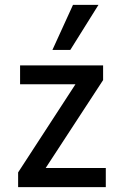

<svg xmlns="http://www.w3.org/2000/svg" viewBox="-20 -764 499 784"><path d="M54 0V-60L309 -452L315 -420H62V-497H401V-437L145 -45L139 -78H412V0ZM194 -560 278 -744H382L267 -560Z"/></svg>

Font: Nunito Sans 7pt Condensed Medium
Style: Regular
Weight: 500
Width: 3
Designer: Vernon Adams
Foundry: Vernon Adams
Version: Version 3.101;gftools[0.9.27]